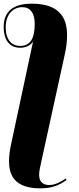

<svg xmlns="http://www.w3.org/2000/svg" viewBox="-25 -785 429 1045"><path d="M193 240C262 240 296 223 337 195L333 187C310 201 279 222 243 222C213 222 188 208 188 168C188 148 192 129 200 94L327 -486C336 -525 340 -560 340 -594C340 -692 295 -765 148 -765C47 -765 -5 -723 -5 -638C-5 -573 23 -525 85 -525C110 -525 140 -535 155 -559L36 -3C29 31 24 61 24 92C24 162 49 240 193 240ZM85 -535C39 -535 6 -568 6 -637C6 -703 43 -746 97 -746C139 -746 164 -714 164 -656C164 -571 137 -535 85 -535Z"/></svg>

Font: Noto Serif Display SemiCondensed Black
Style: Italic
Weight: 900
Width: 4
Italic angle: -12°
Designer: Monotype Design Team
Foundry: Monotype Imaging Inc.
Version: Version 2.009